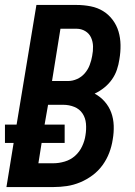

<svg xmlns="http://www.w3.org/2000/svg" viewBox="-23 -755 543 775"><path d="M3 0 32 -178H-3V-252H44L124 -735H286Q315 -735 343 -729.5Q371 -724 393.5 -710Q416 -696 432 -674.5Q448 -653 455.5 -627.5Q463 -602 463.5 -573.5Q464 -545 459 -516Q456 -495 449 -474Q442 -453 429 -434.5Q416 -416 398 -401.5Q380 -387 359 -377Q382 -365 399.5 -345Q417 -325 426 -300.5Q435 -276 436 -248Q437 -220 432 -192Q428 -165 418 -138.5Q408 -112 391 -88.5Q374 -65 350.5 -47.5Q327 -30 300.5 -19Q274 -8 247 -4Q220 0 193 0ZM187 -428H252Q270 -428 288 -436Q306 -444 319 -459Q332 -474 339 -492.5Q346 -511 349 -529Q353 -549 352.5 -568Q352 -587 344.5 -603.5Q337 -620 321 -629.5Q305 -639 286 -639H221ZM132 -96H193Q215 -96 238.5 -103Q262 -110 280 -126Q298 -142 308.5 -164.5Q319 -187 322 -209Q326 -233 324 -256Q322 -279 310 -297Q298 -315 277 -323.5Q256 -332 232 -332H171L157 -252H238V-178H145Z"/></svg>

Font: Iosevka Term Curly Oblique
Style: Bold
Weight: 700
Italic angle: -9°
Designer: Belleve Invis
Foundry: Belleve Invis
Version: Version 32.3.0